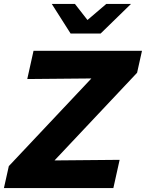

<svg xmlns="http://www.w3.org/2000/svg" viewBox="-47 -959 744 979"><path d="M-27 0 -2 -112 419 -559 92 -556 124 -700H677L652 -588L231 -141L563 -144L531 0ZM313 -788 217 -939H335L399 -857L495 -939H621L466 -788Z"/></svg>

Font: Red Hat Text
Style: Italic
Weight: 300
Italic angle: -12°
Designer: Pentagram, MCKL
Foundry: Pentagram, MCKL
Version: Version 1.023